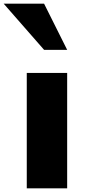

<svg xmlns="http://www.w3.org/2000/svg" viewBox="-145 -1020 509 1040"><path d="M218.8 0H0V-625H218.8ZM93.8 -1000 218.8 -750H93.8L-125 -1000Z"/></svg>

Font: CraftyPE
Style: Regular
Weight: 400
Designer: Erek Butcher
Foundry: Haunted Coop
Version: Version 0.018;April 4, 2024;FontCreator 15.0.0.2962 64-bit